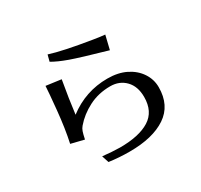

<svg xmlns="http://www.w3.org/2000/svg" viewBox="-168 -1017 1336 1274"><g transform="rotate(-30 500.0 -379.5)"><path d="M166 -206.1Q188.5 -308.6 201.7 -443.4Q214.8 -578.1 216.8 -621.1L332 -605.5Q307.6 -467.8 293.9 -355.5Q427.7 -458 595.7 -458Q677.7 -458 737.3 -428.2Q796.9 -398.4 830.1 -348.1Q863.3 -297.9 863.3 -238.3Q863.3 -99.6 762.2 -31.7Q661.1 36.1 483.4 36.1Q403.3 36.1 326.2 25.4L308.6 -28.3Q378.9 -20.5 441.4 -19.5Q587.9 -19.5 667.5 -69.3Q747.1 -119.1 747.1 -230.5Q747.1 -311.5 702.1 -357.9Q657.2 -404.3 586.9 -404.3Q496.1 -404.3 421.9 -366.2Q347.7 -328.1 297.9 -269.5Q286.1 -255.9 279.8 -237.8Q273.4 -219.7 265.6 -181.6ZM320.3 -746.1 333 -794.9Q429.7 -763.7 642.6 -729.5Q695.3 -720.7 730.5 -717.8L705.1 -612.3Q509.8 -668 437.5 -693.8Q365.2 -719.7 320.3 -746.1Z"/></g></svg>

Font: GenEi LateMin v2
Style: Medium
Weight: 500
Designer: o_tamon (Modified)
Foundry: o_tamon / Adobe Systems Incorporated / FONT 910 / Philipp H. Poll
Version: Version 2.1;Original Version 1.004